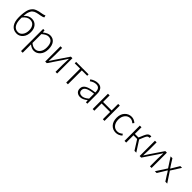

<svg xmlns="http://www.w3.org/2000/svg" viewBox="417 -2651 4732 4732"><g transform="rotate(45 2782.5 -285.5)"><path d="M309.6 -37.1Q379.9 -37.1 427.7 -101.6Q475.6 -166 475.6 -265.6Q475.6 -356.4 431.6 -412.6Q387.7 -468.8 307.6 -468.8Q207 -468.8 122.1 -359.4Q121.1 -344.7 121.1 -310.5Q121.1 -180.7 168.5 -108.9Q215.8 -37.1 309.6 -37.1ZM500 -808.6 512.7 -752.9Q476.6 -731.4 410.2 -720.7Q369.1 -713.9 346.7 -709.5Q324.2 -705.1 293 -696.8Q261.7 -688.5 245.1 -679.2Q228.5 -669.9 207 -653.8Q185.5 -637.7 174.3 -617.2Q163.1 -596.7 151.4 -567.9Q139.6 -539.1 133.3 -501.5Q127 -463.9 124 -416Q205.1 -517.6 319.3 -517.6Q418.9 -517.6 478 -448.7Q537.1 -379.9 537.1 -265.6Q537.1 -140.6 470.7 -64Q404.3 12.7 309.6 12.7Q192.4 12.7 128.4 -73.2Q64.5 -159.2 64.5 -318.4Q64.5 -398.4 72.8 -461.9Q81.1 -525.4 94.2 -570.8Q107.4 -616.2 131.3 -649.9Q155.3 -683.6 179.7 -704.6Q204.1 -725.6 242.7 -740.7Q281.2 -755.9 314.9 -763.7Q348.6 -771.5 398.4 -779.3Q459 -789.1 500 -808.6Z M693.4 238.3V-533.2H742.2L749 -467.8H751Q853.5 -546.9 928.7 -546.9Q1032.2 -546.9 1087.4 -474.1Q1142.6 -401.4 1142.6 -275.4Q1142.6 -143.6 1074.2 -65.4Q1005.9 12.7 908.2 12.7Q833 12.7 751 -51.8L752 45.9V238.3ZM902.3 -38.1Q980.5 -38.1 1030.8 -103.5Q1081.1 -168.9 1081.1 -275.4Q1081.1 -496.1 918 -496.1Q847.7 -496.1 752 -411.1V-102.5Q828.1 -38.1 902.3 -38.1Z M1297.9 0V-533.2H1355.5V-276.4Q1355.5 -242.2 1348.6 -76.2H1353.5L1428.7 -192.4L1659.2 -533.2H1713.9V0H1657.2V-255.9Q1657.2 -291 1664.1 -457H1659.2Q1605.5 -374 1584 -341.8L1353.5 0Z M2030.3 0V-484.4H1842.8V-533.2H2277.3V-484.4H2089.8V0Z M2523.4 12.7Q2456.1 12.7 2412.6 -24.9Q2369.1 -62.5 2369.1 -133.8Q2369.1 -221.7 2449.7 -268.1Q2530.3 -314.5 2709 -335Q2712.9 -496.1 2586.9 -496.1Q2500 -496.1 2418.9 -434.6L2392.6 -476.6Q2494.1 -546.9 2594.7 -546.9Q2684.6 -546.9 2725.6 -490.2Q2766.6 -433.6 2766.6 -337.9V0H2717.8L2711.9 -68.4H2710Q2611.3 12.7 2523.4 12.7ZM2536.1 -36.1Q2612.3 -36.1 2709 -119.1V-292Q2555.7 -274.4 2491.2 -237.3Q2426.8 -200.2 2426.8 -136.7Q2426.8 -85 2457.5 -60.5Q2488.3 -36.1 2536.1 -36.1Z M2952.1 0V-533.2H3010.7V-305.7H3307.6V-533.2H3365.2V0H3307.6V-252.9H3010.7V0Z M3764.6 12.7Q3657.2 12.7 3588.9 -62Q3520.5 -136.7 3520.5 -265.6Q3520.5 -394.5 3592.3 -470.7Q3664.1 -546.9 3767.6 -546.9Q3851.6 -546.9 3923.8 -482.4L3890.6 -442.4Q3834 -496.1 3768.6 -496.1Q3688.5 -496.1 3635.3 -431.2Q3582 -366.2 3582 -265.6Q3582 -163.1 3632.8 -100.1Q3683.6 -37.1 3767.6 -37.1Q3841.8 -37.1 3907.2 -95.7L3934.6 -55.7Q3856.4 12.7 3764.6 12.7Z M4292 -280.3 4472.7 0H4409.2L4249 -253.9H4121.1V0H4062.5V-533.2H4121.1V-302.7H4247.1L4301.8 -431.6Q4330.1 -498 4359.4 -522.5Q4388.7 -546.9 4427.7 -546.9Q4440.4 -546.9 4455.1 -542L4443.4 -486.3Q4436.5 -488.3 4425.8 -488.3Q4402.3 -488.3 4384.3 -472.2Q4366.2 -456.1 4344.7 -406.2Z M4589.8 0V-533.2H4647.5V-276.4Q4647.5 -242.2 4640.6 -76.2H4645.5L4720.7 -192.4L4951.2 -533.2H5005.9V0H4949.2V-255.9Q4949.2 -291 4956.1 -457H4951.2Q4897.5 -374 4876 -341.8L4645.5 0Z M5120.1 0 5300.8 -279.3 5135.7 -533.2H5199.2L5281.2 -402.3Q5288.1 -390.6 5338.9 -314.5H5342.8L5395.5 -402.3L5474.6 -533.2H5535.2L5370.1 -273.4L5550.8 0H5485.4L5394.5 -140.6Q5370.1 -186.5 5333 -238.3H5328.1Q5320.3 -226.6 5300.3 -192.9Q5280.3 -159.2 5268.6 -140.6L5182.6 0Z"/></g></svg>

Font: Gen Shin Gothic Light
Style: Regular
Weight: 200
Designer: [Source Han Sans]
Ryoko NISHIZUKA  (kana & ideographs); Paul D. Hunt (Latin, Greek & Cyrillic); Wenlong ZHANG  (bopomofo
Version: Version 1.002.20150607